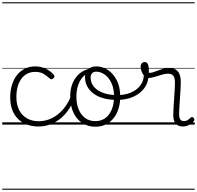

<svg xmlns="http://www.w3.org/2000/svg" viewBox="-20 -1111 1756 1712"><path d="M325 17Q208 17 139.5 -52Q71 -121 71 -243Q71 -303 86.5 -353.5Q102 -404 131 -441Q160 -478 201.5 -498.5Q243 -519 296 -519Q342 -519 386.5 -499Q431 -479 461 -442Q466 -435 465.5 -428.5Q465 -422 456 -413Q447 -404 439.5 -404Q432 -404 425 -410Q396 -437 367 -453.5Q338 -470 293 -470Q256 -470 225 -455Q194 -440 172 -410.5Q150 -381 138 -339.5Q126 -298 126 -245Q126 -179 150.5 -130.5Q175 -82 220 -56Q265 -30 326 -30Q337 -30 342.5 -23Q348 -16 348 -6.5Q348 3 342.5 10Q337 17 325 17ZM0 571H522V581H0ZM0 -20H522V0H0ZM0 -505H522V-500H0ZM0 -1091H522V-1081H0Z M324 17Q315 17 310.5 10Q306 3 306 -6.5Q306 -16 311 -23Q316 -30 325 -30Q384 -30 437.5 -55Q491 -80 534.5 -127Q578 -174 607 -240Q611 -249 620 -248Q629 -247 635.5 -240.5Q642 -234 638 -224Q608 -145 559 -91.5Q510 -38 449.5 -10.5Q389 17 324 17ZM522 571V581ZM522 -20V0ZM522 -505V-500ZM522 -1091V-1081Z M830 19Q762 19 711 -15.5Q660 -50 633 -110.5Q606 -171 606 -250Q606 -308 622 -354.5Q638 -401 668.5 -435Q699 -469 742 -487Q785 -505 839 -505Q847 -505 849.5 -498Q852 -491 849.5 -483.5Q847 -476 838 -476Q806 -476 778.5 -465.5Q751 -455 729 -435Q707 -415 692 -387Q677 -359 669 -324.5Q661 -290 661 -250Q661 -185 681.5 -135.5Q702 -86 739.5 -58.5Q777 -31 830 -31Q869 -31 900 -46.5Q931 -62 952.5 -91.5Q974 -121 985.5 -161.5Q997 -202 997 -250Q997 -321 973.5 -371Q950 -421 913.5 -446.5Q877 -472 838 -472Q826 -472 819.5 -479Q813 -486 813 -495.5Q813 -505 819.5 -512Q826 -519 838 -519Q893 -519 942 -487Q991 -455 1021.5 -394.5Q1052 -334 1052 -250Q1052 -202 1042 -161Q1032 -120 1013 -87Q994 -54 966.5 -30Q939 -6 905 6.5Q871 19 830 19ZM522 571H1123V581H522ZM522 -20H1123V0H522ZM522 -505H1123V-500H522ZM522 -1091H1123V-1081H522Z M1023 -220Q959 -220 906 -234Q853 -248 815.5 -275.5Q778 -303 758 -340.5Q738 -378 738 -425Q738 -445 745 -462.5Q752 -480 765.5 -492.5Q779 -505 796.5 -512Q814 -519 837 -519Q849 -519 855.5 -512Q862 -505 862 -495.5Q862 -486 856 -479Q850 -472 837 -472Q814 -472 801 -458Q788 -444 788 -420Q788 -373 817.5 -337.5Q847 -302 901 -282.5Q955 -263 1026 -263Q1093 -263 1145.5 -285Q1198 -307 1228.5 -345.5Q1259 -384 1262 -434Q1263 -445 1273.5 -448Q1284 -451 1294.5 -448Q1305 -445 1304 -434Q1302 -371 1265 -322.5Q1228 -274 1166 -247Q1104 -220 1023 -220ZM1123 571H1148V581H1123ZM1123 -20H1148V0H1123ZM1123 -505H1148V-500H1123ZM1123 -1091H1148V-1081H1123Z M1610 17Q1589 17 1573.5 10.5Q1558 4 1547 -8.5Q1536 -21 1530.5 -39.5Q1525 -58 1525 -84Q1525 -116 1527.5 -153.5Q1530 -191 1532.5 -230Q1535 -269 1537.5 -306Q1540 -343 1540 -374Q1540 -419 1524.5 -436.5Q1509 -454 1478 -454Q1453 -454 1420.5 -444Q1388 -434 1356 -424.5Q1324 -415 1298 -415Q1282 -415 1267.5 -431.5Q1253 -448 1243.5 -471.5Q1234 -495 1234 -514Q1234 -527 1238 -536.5Q1242 -546 1250 -552Q1258 -558 1269 -558Q1290 -558 1298.5 -539Q1307 -520 1307 -493Q1307 -486 1307 -478Q1307 -470 1307 -462Q1330 -460 1358 -471Q1386 -482 1419.5 -493Q1453 -504 1487 -504Q1523 -504 1546 -491Q1569 -478 1580.5 -449.5Q1592 -421 1592 -376Q1592 -345 1589.5 -308.5Q1587 -272 1584.5 -233.5Q1582 -195 1579.5 -160Q1577 -125 1577 -96Q1577 -64 1587 -47.5Q1597 -31 1619 -31Q1630 -31 1640 -34Q1650 -37 1660 -44.5Q1670 -52 1680 -62Q1687 -68 1693.5 -67.5Q1700 -67 1706 -60Q1712 -54 1713 -47.5Q1714 -41 1710 -34Q1699 -19 1682.5 -7Q1666 5 1647.5 11Q1629 17 1610 17ZM1148 571H1716V581H1148ZM1148 -20H1716V0H1148ZM1148 -505H1716V-500H1148ZM1148 -1091H1716V-1081H1148Z"/></svg>

Font: Playwrite PT Guides
Style: Regular
Weight: 400
Designer: Veronika Burian, José Scaglione
Foundry: TypeTogether
Version: Version 1.003